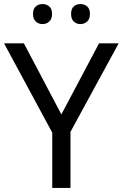

<svg xmlns="http://www.w3.org/2000/svg" viewBox="-20 -928 606 948"><path d="M283 -363 469 -714H566L328 -277V0H238V-273L0 -714H98ZM143 -859Q143 -885 157 -896.5Q171 -908 190 -908Q209 -908 223 -896.5Q237 -885 237 -859Q237 -834 223 -821.5Q209 -809 190 -809Q171 -809 157 -821.5Q143 -834 143 -859ZM331 -859Q331 -885 344.5 -896.5Q358 -908 377 -908Q396 -908 410 -896.5Q424 -885 424 -859Q424 -834 410 -821.5Q396 -809 377 -809Q358 -809 344.5 -821.5Q331 -834 331 -859Z"/></svg>

Font: Noto Sans Bamum
Style: Regular
Weight: 400
Designer: Monotype Design Team
Foundry: Monotype Imaging Inc.
Version: Version 2.001